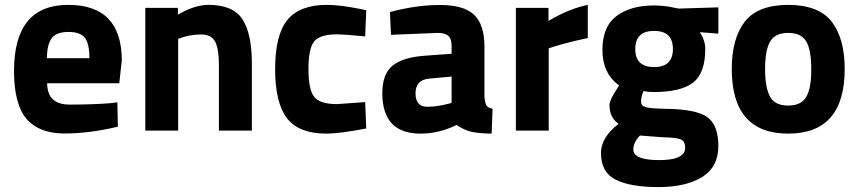

<svg xmlns="http://www.w3.org/2000/svg" viewBox="-20 -532 3496 782"><path d="M344.2 -294.9Q344.2 -355 325.2 -378.4Q306.6 -401.9 258.8 -401.9Q210.9 -401.9 191.4 -377.4Q171.9 -353 170.9 -294.9ZM264.2 -106Q356.9 -106 430.2 -111.8L458 -115.2L460 -16.1Q344.7 11.7 242.2 11.7Q139.6 11.7 87.9 -47.9Q37.1 -107.9 37.1 -243.2Q37.1 -512.2 257.8 -512.2Q475.6 -512.2 476.1 -286.1L465.8 -192.9H171.9Q172.9 -147 196.3 -126.5Q219.7 -106 264.2 -106Z M705.6 0H571.8V-500H704.6V-472.2Q772.5 -512.2 829.6 -512.2Q929.7 -512.2 967.8 -453.1Q1005.9 -394 1005.9 -271V0H871.6V-267.1Q871.6 -331.1 856.9 -361.3Q841.8 -391.6 798.8 -391.6Q755.9 -391.6 717.8 -377.9L705.6 -374Z M1311.5 -512.2Q1363.3 -512.2 1444.3 -496.1L1471.7 -490.2L1467.3 -383.8Q1388.2 -391.6 1350.6 -392.1Q1281.2 -391.6 1258.8 -362.3Q1236.3 -333 1236.3 -251Q1236.3 -168.9 1258.8 -138.7Q1281.2 -108.4 1351.6 -107.9L1467.3 -116.2L1471.7 -8.8Q1364.7 12.2 1308.6 12.2Q1197.8 12.2 1148.9 -50.3Q1100.6 -112.8 1100.6 -251Q1100.6 -389.2 1150.4 -450.7Q1200.7 -512.2 1311.5 -512.2Z M1721.2 -97.2Q1759.3 -97.2 1804.2 -108.9L1819.3 -112.8V-220.2L1728.5 -211.9Q1672.4 -207 1672.4 -151.9Q1672.4 -96.7 1721.2 -97.2ZM1953.1 -344.2V-136.2Q1955.6 -112.3 1961.4 -102.5Q1967.3 -92.8 1986.3 -88.9L1982.4 12.2Q1931.2 11.7 1900.9 4.9Q1870.6 -2 1839.4 -22.9Q1767.6 12.2 1692.4 12.2Q1537.6 12.2 1537.1 -151.9Q1537.1 -231.9 1580.1 -265.6Q1623 -299.3 1712.4 -305.2L1819.3 -313V-344.2Q1819.3 -375 1805.2 -386.7Q1791 -398.4 1760.3 -397.9L1572.3 -390.1L1568.4 -482.9Q1675.3 -511.7 1772 -511.7Q1868.7 -511.7 1910.6 -472.2Q1952.6 -432.1 1953.1 -344.2Z M2081.1 0V-500H2213.9V-446.8Q2297.9 -496.6 2374 -512.2V-377Q2293 -359.9 2234.9 -341.8L2214.8 -335V0Z M2567.4 -332Q2567.4 -258.8 2644 -258.8Q2720.7 -258.8 2720.7 -332.5Q2720.7 -406.2 2644 -406.2Q2567.4 -406.2 2567.4 -332ZM2559.6 77.1Q2559.6 120.1 2665 120.1Q2770.5 120.1 2770.5 69.8Q2770.5 43 2752.4 35.6Q2734.4 28.3 2676.8 26.9L2586.4 20Q2559.6 47.4 2559.6 77.1ZM2427.7 90.8Q2427.7 27.8 2499.5 -27.8Q2462.4 -52.7 2462.4 -104Q2462.4 -124 2492.7 -169.9L2501.5 -184.1Q2433.6 -232.9 2433.6 -328.6Q2433.6 -423.8 2491.2 -466.8Q2548.8 -509.8 2643.6 -509.8Q2686.5 -509.8 2728.5 -500L2744.6 -497.1L2905.8 -502V-395L2830.6 -400.9Q2852.5 -366.7 2852.5 -333Q2852.5 -232.9 2801.8 -194.8Q2751 -156.7 2641.6 -157.2Q2618.7 -157.2 2600.6 -161.1Q2590.8 -135.3 2590.8 -118.7Q2590.8 -102.1 2607.4 -96.2Q2624 -90.3 2687.5 -88.9Q2813.5 -87.9 2859.9 -55.7Q2905.8 -22.9 2905.8 62.5Q2905.8 147.9 2839.8 189Q2773.4 230 2661.1 230Q2548.8 230 2488.3 200.2Q2427.7 170.4 2427.7 90.8Z M3190.4 -102.1Q3243.7 -102.1 3264.2 -138.2Q3284.7 -173.8 3284.2 -251Q3284.2 -328.1 3263.7 -363.3Q3242.7 -398.4 3189.9 -397.9Q3137.2 -397.9 3116.7 -362.8Q3096.2 -328.1 3096.2 -251Q3096.2 -173.8 3116.7 -137.7Q3137.2 -101.6 3190.4 -102.1ZM3190.4 -512.2Q3314.9 -511.7 3367.7 -443.4Q3420.4 -375 3420.4 -251Q3420.4 12.2 3190.4 12.2Q2960.4 12.2 2960.4 -251Q2960.4 -375 3013.2 -443.4Q3065.9 -511.7 3190.4 -512.2Z"/></svg>

Font: TitilliumWeb-Bold
Style: Bold
Weight: 700
Version: Version 1.001;PS 57.000;hotconv 1.0.70;makeotf.lib2.5.55311